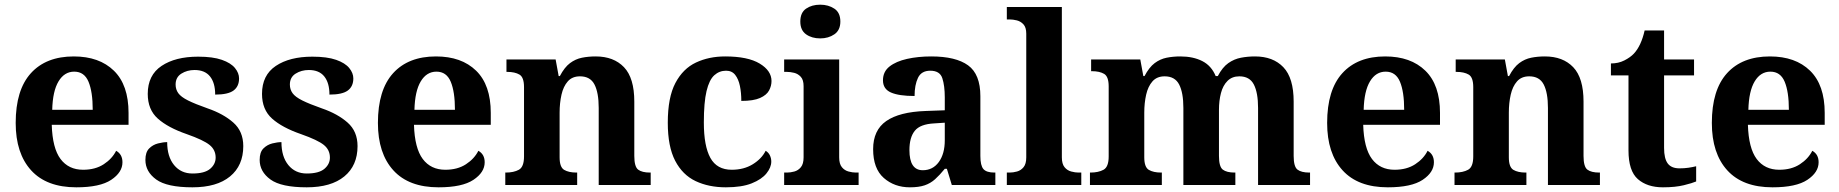

<svg xmlns="http://www.w3.org/2000/svg" viewBox="-20 -790 7855 820"><path d="M306 10Q179 10 113 -62.5Q47 -135 47 -265Q47 -406 112 -477.5Q177 -549 295 -549Q404 -549 466.5 -488Q529 -427 529 -308V-257H201Q204 -157 238.5 -111Q273 -65 335 -65Q387 -65 423 -88.5Q459 -112 476 -146Q503 -131 503 -97Q503 -54 455 -22Q407 10 306 10ZM376 -321Q376 -398 358 -441Q340 -484 297 -484Q255 -484 230 -442.5Q205 -401 203 -321Z M802 10Q693 10 647 -23.5Q601 -57 601 -107Q601 -140 617 -156Q633 -172 655 -177.5Q677 -183 694 -183Q694 -121 723.5 -85Q753 -49 802 -49Q854 -49 877.5 -69Q901 -89 901 -117Q901 -150 875 -171Q849 -192 778 -217Q697 -245 654 -283.5Q611 -322 611 -389Q611 -469 670 -508.5Q729 -548 826 -548Q889 -548 927.5 -534.5Q966 -521 983.5 -499.5Q1001 -478 1001 -455Q1001 -421 977.5 -403.5Q954 -386 899 -386Q899 -436 877 -463.5Q855 -491 811 -491Q779 -491 754.5 -475.5Q730 -460 730 -429Q730 -408 741.5 -392Q753 -376 783 -361Q813 -346 867 -327Q934 -304 976.5 -266.5Q1019 -229 1019 -166Q1019 -83 962.5 -36.5Q906 10 802 10Z M1290 10Q1181 10 1135 -23.5Q1089 -57 1089 -107Q1089 -140 1105 -156Q1121 -172 1143 -177.5Q1165 -183 1182 -183Q1182 -121 1211.5 -85Q1241 -49 1290 -49Q1342 -49 1365.5 -69Q1389 -89 1389 -117Q1389 -150 1363 -171Q1337 -192 1266 -217Q1185 -245 1142 -283.5Q1099 -322 1099 -389Q1099 -469 1158 -508.5Q1217 -548 1314 -548Q1377 -548 1415.5 -534.5Q1454 -521 1471.5 -499.5Q1489 -478 1489 -455Q1489 -421 1465.5 -403.5Q1442 -386 1387 -386Q1387 -436 1365 -463.5Q1343 -491 1299 -491Q1267 -491 1242.5 -475.5Q1218 -460 1218 -429Q1218 -408 1229.5 -392Q1241 -376 1271 -361Q1301 -346 1355 -327Q1422 -304 1464.5 -266.5Q1507 -229 1507 -166Q1507 -83 1450.5 -36.5Q1394 10 1290 10Z M1853 10Q1726 10 1660 -62.5Q1594 -135 1594 -265Q1594 -406 1659 -477.5Q1724 -549 1842 -549Q1951 -549 2013.5 -488Q2076 -427 2076 -308V-257H1748Q1751 -157 1785.5 -111Q1820 -65 1882 -65Q1934 -65 1970 -88.5Q2006 -112 2023 -146Q2050 -131 2050 -97Q2050 -54 2002 -22Q1954 10 1853 10ZM1923 -321Q1923 -398 1905 -441Q1887 -484 1844 -484Q1802 -484 1777 -442.5Q1752 -401 1750 -321Z M2138 0V-53H2140Q2174 -53 2196 -65Q2218 -77 2218 -122V-418Q2218 -460 2198.5 -471.5Q2179 -483 2146 -483H2143V-536H2353L2366 -465H2371Q2391 -503 2414.5 -520.5Q2438 -538 2465.5 -543.5Q2493 -549 2524 -549Q2601 -549 2645 -503Q2689 -457 2689 -356V-124Q2689 -78 2705.5 -65.5Q2722 -53 2756 -53H2759V0H2537V-329Q2537 -394 2519 -429Q2501 -464 2457 -464Q2424 -464 2405 -442.5Q2386 -421 2378 -385.5Q2370 -350 2370 -309V-118Q2370 -76 2389.5 -64.5Q2409 -53 2442 -53H2445V0Z M3080 10Q3007 10 2951 -16.5Q2895 -43 2863.5 -103.5Q2832 -164 2832 -266Q2832 -374 2864.5 -435.5Q2897 -497 2952.5 -523Q3008 -549 3077 -549Q3174 -549 3224.5 -518.5Q3275 -488 3275 -444Q3275 -423 3264.5 -403.5Q3254 -384 3226 -371.5Q3198 -359 3146 -359Q3146 -394 3140 -423Q3134 -452 3120 -470Q3106 -488 3081 -488Q3052 -488 3030.5 -468.5Q3009 -449 2997.5 -401Q2986 -353 2986 -267Q2986 -166 3014 -115.5Q3042 -65 3105 -65Q3157 -65 3195 -88.5Q3233 -112 3250 -146Q3262 -139 3268 -126.5Q3274 -114 3274 -100Q3274 -75 3253.5 -49.5Q3233 -24 3190.5 -7Q3148 10 3080 10Z M3483 -626Q3447 -626 3422.5 -643.5Q3398 -661 3398 -698Q3398 -736 3422.5 -753Q3447 -770 3483 -770Q3518 -770 3543.5 -753Q3569 -736 3569 -698Q3569 -661 3543.5 -643.5Q3518 -626 3483 -626ZM3329 0V-53H3341Q3356 -53 3372.5 -57.5Q3389 -62 3400.5 -76Q3412 -90 3412 -118V-422Q3412 -449 3400 -462Q3388 -475 3371.5 -479Q3355 -483 3341 -483H3329V-536H3564V-118Q3564 -90 3575.5 -76Q3587 -62 3604 -57.5Q3621 -53 3635 -53H3647V0Z M3866 10Q3800 10 3754.5 -30Q3709 -70 3709 -153Q3709 -234 3765 -273Q3821 -312 3933 -316L4015 -319V-374Q4015 -424 4004.5 -456Q3994 -488 3953 -488Q3915 -488 3900.5 -457.5Q3886 -427 3886 -380Q3819 -380 3785 -395Q3751 -410 3751 -447Q3751 -484 3779 -506Q3807 -528 3854 -538.5Q3901 -549 3957 -549Q4062 -549 4114.5 -511Q4167 -473 4167 -379V-124Q4167 -83 4180 -68Q4193 -53 4227 -53H4231V0H4045L4024 -69H4015Q3993 -42 3973.5 -24.5Q3954 -7 3929 1.5Q3904 10 3866 10ZM3921 -63Q3964 -63 3989.5 -98Q4015 -133 4015 -191V-266L3970 -263Q3910 -260 3887 -231.5Q3864 -203 3864 -149Q3864 -63 3921 -63Z M4280 0V-53H4292Q4307 -53 4323.5 -57.5Q4340 -62 4351.5 -76Q4363 -90 4363 -118V-646Q4363 -673 4351 -686Q4339 -699 4322.5 -703Q4306 -707 4292 -707H4280V-760H4515V-118Q4515 -90 4526.5 -76Q4538 -62 4555 -57.5Q4572 -53 4586 -53H4598V0Z M4635 0V-53H4637Q4671 -53 4693 -65Q4715 -77 4715 -122V-421Q4715 -463 4695.5 -474.5Q4676 -486 4643 -486H4640V-536H4850L4863 -465H4868Q4888 -503 4911.5 -520.5Q4935 -538 4962.5 -543.5Q4990 -549 5021 -549Q5076 -549 5115 -529Q5154 -509 5172 -465H5181Q5201 -503 5226 -520.5Q5251 -538 5280 -543.5Q5309 -549 5340 -549Q5417 -549 5461 -503Q5505 -457 5505 -356V-124Q5505 -78 5521.5 -65.5Q5538 -53 5572 -53H5575V0H5353V-329Q5353 -394 5335 -429Q5317 -464 5273 -464Q5242 -464 5222.5 -444.5Q5203 -425 5194.5 -392.5Q5186 -360 5186 -321V-124Q5186 -78 5202.5 -65.5Q5219 -53 5253 -53H5256V0H5034V-329Q5034 -394 5016 -429Q4998 -464 4954 -464Q4921 -464 4902 -442.5Q4883 -421 4875 -385.5Q4867 -350 4867 -309V-118Q4867 -76 4886.5 -64.5Q4906 -53 4939 -53H4942V0Z M5907 10Q5780 10 5714 -62.5Q5648 -135 5648 -265Q5648 -406 5713 -477.5Q5778 -549 5896 -549Q6005 -549 6067.5 -488Q6130 -427 6130 -308V-257H5802Q5805 -157 5839.5 -111Q5874 -65 5936 -65Q5988 -65 6024 -88.5Q6060 -112 6077 -146Q6104 -131 6104 -97Q6104 -54 6056 -22Q6008 10 5907 10ZM5977 -321Q5977 -398 5959 -441Q5941 -484 5898 -484Q5856 -484 5831 -442.5Q5806 -401 5804 -321Z M6192 0V-53H6194Q6228 -53 6250 -65Q6272 -77 6272 -122V-418Q6272 -460 6252.5 -471.5Q6233 -483 6200 -483H6197V-536H6407L6420 -465H6425Q6445 -503 6468.5 -520.5Q6492 -538 6519.5 -543.5Q6547 -549 6578 -549Q6655 -549 6699 -503Q6743 -457 6743 -356V-124Q6743 -78 6759.5 -65.5Q6776 -53 6810 -53H6813V0H6591V-329Q6591 -394 6573 -429Q6555 -464 6511 -464Q6478 -464 6459 -442.5Q6440 -421 6432 -385.5Q6424 -350 6424 -309V-118Q6424 -76 6443.5 -64.5Q6463 -53 6496 -53H6499V0Z M7082 10Q7015 10 6975 -25Q6935 -60 6935 -148V-468H6860V-519Q6892 -519 6917.5 -532Q6943 -545 6958 -561Q6989 -594 7004 -660H7087V-536H7215V-468H7087V-158Q7087 -113 7102.5 -92Q7118 -71 7153 -71Q7173 -71 7190.5 -73.5Q7208 -76 7224 -80V-15Q7208 -8 7171.5 1Q7135 10 7082 10Z M7550 10Q7423 10 7357 -62.5Q7291 -135 7291 -265Q7291 -406 7356 -477.5Q7421 -549 7539 -549Q7648 -549 7710.5 -488Q7773 -427 7773 -308V-257H7445Q7448 -157 7482.5 -111Q7517 -65 7579 -65Q7631 -65 7667 -88.5Q7703 -112 7720 -146Q7747 -131 7747 -97Q7747 -54 7699 -22Q7651 10 7550 10ZM7620 -321Q7620 -398 7602 -441Q7584 -484 7541 -484Q7499 -484 7474 -442.5Q7449 -401 7447 -321Z"/></svg>

Font: NotoSerif-Bold
Style: Regular
Weight: 700
Designer: Monotype Design Team
Foundry: Monotype Imaging Inc.
Version: Version 2.007; ttfautohint (v1.8) -l 8 -r 50 -G 200 -x 14 -D